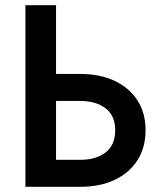

<svg xmlns="http://www.w3.org/2000/svg" viewBox="-20 -720 618 740"><path d="M78 -700H196V-435H289Q365 -435 421.5 -408.5Q478 -382 509.5 -333.5Q541 -285 541 -218Q541 -151 509.5 -102Q478 -53 421.5 -26.5Q365 0 289 0H78ZM289 -331H196V-104H289Q350 -104 387 -132.5Q424 -161 424 -218Q424 -274 387 -302.5Q350 -331 289 -331Z"/></svg>

Font: Jost* Medium
Style: Regular
Weight: 500
Version: Version 3.7